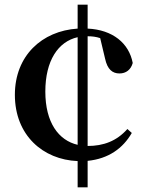

<svg xmlns="http://www.w3.org/2000/svg" viewBox="-20 -754 629 826"><path d="M357 52V-62C447 -71 509 -116 547 -182L528 -199C482 -147 425 -126 357 -126V-598C376 -598 393 -596 411 -590L432 -502C442 -455 464 -438 494 -438C522 -438 543 -454 551 -483C535 -568 465 -626 357 -631V-734H314V-631C160 -621 44 -514 44 -346C44 -172 165 -67 314 -61V52ZM314 -131C232 -150 175 -227 175 -360C175 -493 230 -575 314 -594Z"/></svg>

Font: Noto Serif CJK TC
Style: Bold
Weight: 700
Designer: Ryoko NISHIZUKA 西塚涼子 (kana & ideographs); Frank Grießhammer (Latin, Greek & Cyrillic); Wenlong ZHANG 张文龙 (bopomofo); San
Foundry: Adobe
Version: Version 2.001;hotconv 1.1.0;makeotfexe 2.6.0